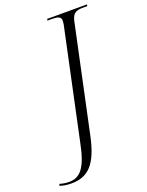

<svg xmlns="http://www.w3.org/2000/svg" viewBox="-315 -799 861 1124"><g transform="rotate(-20 115.5 -237.0)"><path d="M-70 240C36 240 93 180 128 17L270 -649C280 -694 302 -704 345 -704H371L373 -714H125L123 -704H152C187 -704 207 -698 207 -673C207 -667 206 -659 205 -652L59 33C30 180 -11 227 -79 227C-98 227 -120 224 -138 218L-142 229C-120 236 -100 240 -70 240Z"/></g></svg>

Font: Noto Serif Display SemiCondensed Light
Style: Italic
Weight: 300
Width: 4
Italic angle: -12°
Designer: Monotype Design Team
Foundry: Monotype Imaging Inc.
Version: Version 2.009